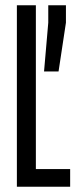

<svg xmlns="http://www.w3.org/2000/svg" viewBox="-20 -708 286 728"><path d="M44 0V-688H116V-67H246V0ZM147 -437 163 -622V-688H230V-622L202 -437Z"/></svg>

Font: Saira UltraCondensed Medium
Style: Regular
Weight: 500
Width: 1
Designer: Hector Gatti with collaboration of the Omnibus-Type team
Foundry: Omnibus-Type
Version: Version 1.101